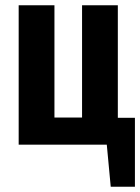

<svg xmlns="http://www.w3.org/2000/svg" viewBox="-20 -550 534 730"><path d="M428 -102H493V160H401L386 0H51V-530H187V-103H292V-530H428Z"/></svg>

Font: Fira Sans Extra Condensed SemiBold
Style: Regular
Weight: 600
Width: 1
Designer: Carrois Corporate & Edenspiekermann AG
Foundry: Carrois Corporate GbR & Edenspiekermann AG
Version: Version 4.203